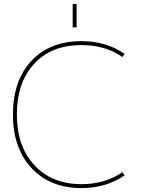

<svg xmlns="http://www.w3.org/2000/svg" viewBox="-20 -950 727 980"><path d="M351 -810V-930H371V-810ZM605 -71 616 -55Q522 10 396 10Q236 10 141 -92Q46 -194 46 -365Q46 -538 140 -639Q234 -740 396 -740Q522 -740 616 -675L605 -659Q517 -720 396 -720Q243 -720 154.5 -624.5Q66 -529 66 -365Q66 -203 156 -106.5Q246 -10 396 -10Q515 -10 605 -71Z"/></svg>

Font: Mplus 1p Thin
Style: Regular
Weight: 250
Version: Version 1.061